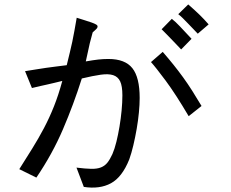

<svg xmlns="http://www.w3.org/2000/svg" viewBox="-20 -790 1040 866"><path d="M709 -658 755 -705Q764 -698 772.5 -690Q781 -682 791 -671.5Q801 -661 814 -647Q827 -633 844 -615L797 -567Q784 -581 770 -595.5Q756 -610 743.5 -623Q731 -636 722 -645Q713 -654 709 -658ZM385 -595 367 -513Q401 -519 423.5 -521.5Q446 -524 469 -524Q544 -524 577 -482.5Q610 -441 610 -348Q610 -319 606.5 -282.5Q603 -246 596.5 -208.5Q590 -171 581.5 -135Q573 -99 563 -71Q531 9 480.5 36.5Q430 64 358 53L325 -34Q365 -29 391.5 -28.5Q418 -28 435.5 -35Q453 -42 464.5 -56.5Q476 -71 487 -95Q497 -118 505 -150.5Q513 -183 519 -219Q525 -255 528.5 -291.5Q532 -328 532 -360Q532 -402 522 -423Q512 -444 490.5 -451Q469 -458 434 -453Q399 -448 349 -436Q312 -319 264 -207Q216 -95 144 11L67 -27Q98 -76 126 -121Q154 -166 178.5 -212.5Q203 -259 223.5 -310.5Q244 -362 261 -425Q241 -420 226 -416.5Q211 -413 196 -409.5Q181 -406 164.5 -402.5Q148 -399 124 -393L93 -469Q124 -474 146 -477.5Q168 -481 188 -484Q208 -487 229.5 -489.5Q251 -492 281 -496Q289 -529 295 -553.5Q301 -578 306 -601.5Q311 -625 315.5 -650.5Q320 -676 326 -710Q345 -704 362.5 -698.5Q380 -693 393 -688.5Q406 -684 413.5 -679.5Q421 -675 420 -670Q420 -666 417 -662Q414 -658 398 -644ZM784 -726 829 -770Q861 -742 881 -722.5Q901 -703 921 -680L872 -638Q864 -647 852 -659Q840 -671 828 -684Q816 -697 804 -708.5Q792 -720 784 -726ZM661 -510 714 -556Q740 -526 762.5 -498Q785 -470 806 -441Q827 -412 847 -380.5Q867 -349 889 -312L831 -266Q772 -366 727 -426.5Q682 -487 661 -510Z"/></svg>

Font: D2Coding ligature
Style: Regular
Weight: 400
Monospace: yes
Designer: Yong-Rak Park; Jeong-Hwan Yoon; Sang-Min Lee;
Foundry: NHN Corporation
Version: Version 1.3.2; Build 20180524